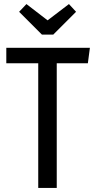

<svg xmlns="http://www.w3.org/2000/svg" viewBox="-20 -924 468 944"><path d="M412 -613H259V0H168V-613H11V-689H422ZM354 -866 242 -754H186L74 -866L110 -904L214 -824L319 -904Z"/></svg>

Font: Fira Sans Compressed
Style: Regular
Weight: 400
Width: 1
Designer: bBox Type GmbH & Carrois Corporate GbR & Edenspiekermann AG
Foundry: bBox Type GmbH & Carrois Corporate GbR & Edenspiekermann AG
Version: Version 4.301